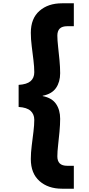

<svg xmlns="http://www.w3.org/2000/svg" viewBox="-20 -935 540 1165"><path d="M93 -286V-420Q143 -423 165.5 -442.5Q188 -462 188 -497Q188 -528 183 -569.5Q178 -611 172.5 -654.5Q167 -698 167 -736Q167 -823 219.5 -869Q272 -915 356 -915H428V-776H389Q357 -776 342.5 -761.5Q328 -747 328 -719Q328 -692 332.5 -652Q337 -612 341 -569.5Q345 -527 345 -491Q345 -438 320 -401.5Q295 -365 239 -354V-352Q295 -341 320 -304.5Q345 -268 345 -214Q345 -179 341 -136Q337 -93 332.5 -53.5Q328 -14 328 14Q328 42 342.5 56.5Q357 71 389 71H428V210H356Q272 210 219.5 163.5Q167 117 167 30Q167 -8 172.5 -51.5Q178 -95 183 -136Q188 -177 188 -208Q188 -242 165.5 -262.5Q143 -283 93 -286Z"/></svg>

Font: Parkinsans Light
Style: Bold
Weight: 700
Version: Version 1.000